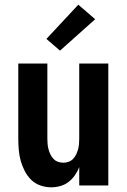

<svg xmlns="http://www.w3.org/2000/svg" viewBox="-20 -791 540 819"><path d="M198 8Q175 8 152 0Q129 -8 112.5 -24.5Q96 -41 85 -62.5Q74 -84 68 -106.5Q62 -129 60 -152.5Q58 -176 58 -200V-520H182V-200Q182 -188 183 -176.5Q184 -165 187 -154Q190 -143 195 -132.5Q200 -122 208 -113.5Q216 -105 227 -101Q238 -97 250 -97Q262 -97 273 -101Q284 -105 292 -113.5Q300 -122 305 -132.5Q310 -143 313 -154Q316 -165 317 -176.5Q318 -188 318 -200V-520H442V0H318V-78Q311 -60 299.5 -43.5Q288 -27 272.5 -15Q257 -3 237.5 2.5Q218 8 198 8ZM236 -575 178 -625 314 -771 386 -709Z"/></svg>

Font: Iosevka SS04 Extrabold
Style: Regular
Weight: 800
Monospace: yes
Designer: Belleve Invis
Foundry: Belleve Invis
Version: Version 19.0.0; ttfautohint (v1.8.4)